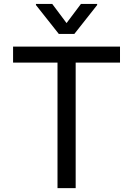

<svg xmlns="http://www.w3.org/2000/svg" viewBox="-20 -967 684 987"><path d="M47.2 -645.2H275.6V0H369V-645.2H596.9V-727.3H47.2ZM164.8 -941.1 282.3 -792.6H362.2L479.4 -941.1V-946.7H396L322.1 -848.4L248.6 -946.7H164.8Z"/></svg>

Font: Margiela Sans Text
Style: Regular
Weight: 400
Designer: Stefan Endress, Andreas Faust
Version: Version 1.100;FEAKit 1.0